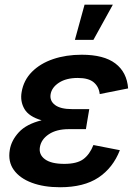

<svg xmlns="http://www.w3.org/2000/svg" viewBox="-20 -785 590 815"><path d="M234.9 9.8Q166 9.8 115 -9.3Q64 -28.3 38.6 -63.7Q13.2 -99.1 21.5 -148.4Q27.8 -188.5 59.8 -223.4Q91.8 -258.3 156.7 -274.4Q102.5 -290 83.7 -322.5Q64.9 -355 71.8 -394Q80.1 -444.3 115.5 -480Q150.9 -515.6 205.6 -534.2Q260.3 -552.7 326.7 -552.7Q420.9 -552.7 469.7 -515.6Q518.6 -478.5 523.9 -409.7L403.3 -385.7Q399.9 -417 377.9 -435.5Q356 -454.1 310.1 -454.1Q261.2 -454.1 230.5 -434.1Q199.7 -414.1 194.8 -384.8Q190.4 -356.9 213.6 -339.4Q236.8 -321.8 286.1 -321.8H358.9L349.1 -263.7L344.7 -236.8H272Q219.7 -236.8 187.3 -215.1Q154.8 -193.4 149.4 -160.6Q144 -128.9 170.7 -109.1Q197.3 -89.4 252.9 -89.4Q306.6 -89.4 333.7 -109.4Q360.8 -129.4 376.5 -169.4L488.8 -147.5Q459.5 -72.3 397.7 -31.2Q335.9 9.8 234.9 9.8ZM297.9 -615.7 338.9 -765.1H459L376.5 -615.7Z"/></svg>

Font: Inter Semi Bold
Style: Italic
Weight: 600
Italic angle: -9.39999°
Designer: Rasmus Andersson
Foundry: rsms
Version: Version 4.000;git-3c8e0fc